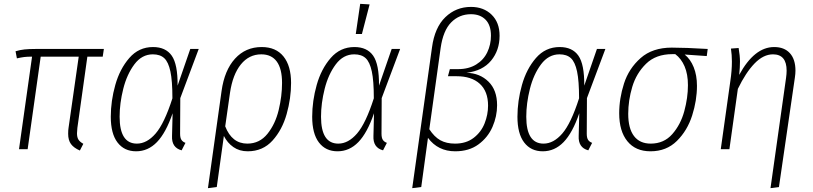

<svg xmlns="http://www.w3.org/2000/svg" viewBox="-20 -777 4236 1000"><path d="M383 -111Q381 -89 381 -83Q381 -62 388.5 -50Q396 -38 414 -28L396 7Q364 -7 349.5 -27Q335 -47 335 -80Q335 -100 337 -111L390 -482H192L124 0H79L147 -482Q122 -482 106 -480Q90 -478 68 -473L61 -510Q84 -517 107 -519.5Q130 -522 165 -522H521L515 -482H435Z M905 -331 971 -522H1015L919 -266L918 -81Q918 -59 925 -48.5Q932 -38 946 -33L926 6Q873 -8 876 -69L879 -187Q844 -85 797.5 -37Q751 11 689 11Q627 11 592 -35Q557 -81 557 -169Q557 -251 580.5 -334.5Q604 -418 653.5 -475Q703 -532 777 -532Q843 -532 874.5 -487Q906 -442 905 -331ZM603 -169Q603 -29 693 -29Q745 -29 790.5 -81.5Q836 -134 878 -265Q878 -356 867.5 -405Q857 -454 835.5 -474Q814 -494 776 -494Q719 -494 680 -442Q641 -390 622 -314.5Q603 -239 603 -169Z M1496 -345Q1496 -265 1473 -183Q1450 -101 1399.5 -45Q1349 11 1270 11Q1227 11 1195.5 -11Q1164 -33 1146 -69L1109 197L1063 203L1134 -303Q1149 -411 1204 -471.5Q1259 -532 1343 -532Q1417 -532 1456.5 -483Q1496 -434 1496 -345ZM1449 -345Q1449 -419 1421.5 -456.5Q1394 -494 1341 -494Q1277 -494 1234.5 -441.5Q1192 -389 1178 -294L1153 -119Q1188 -29 1268 -29Q1332 -29 1373 -80Q1414 -131 1431.5 -204Q1449 -277 1449 -345Z M1954 -331 2020 -522H2064L1968 -266L1967 -81Q1967 -59 1974 -48.5Q1981 -38 1995 -33L1975 6Q1922 -8 1925 -69L1928 -187Q1893 -85 1846.5 -37Q1800 11 1738 11Q1676 11 1641 -35Q1606 -81 1606 -169Q1606 -251 1629.5 -334.5Q1653 -418 1702.5 -475Q1752 -532 1826 -532Q1892 -532 1923.5 -487Q1955 -442 1954 -331ZM1652 -169Q1652 -29 1742 -29Q1794 -29 1839.5 -81.5Q1885 -134 1927 -265Q1927 -356 1916.5 -405Q1906 -454 1884.5 -474Q1863 -494 1825 -494Q1768 -494 1729 -442Q1690 -390 1671 -314.5Q1652 -239 1652 -169ZM1856 -757 1905 -754 1865 -600H1833Z M2230 -530Q2244 -634 2299.5 -687.5Q2355 -741 2433 -741Q2499 -741 2540.5 -700.5Q2582 -660 2582 -591Q2582 -515 2538 -461.5Q2494 -408 2410 -398Q2479 -396 2524 -352Q2569 -308 2569 -229Q2569 -171 2545 -116Q2521 -61 2472 -25Q2423 11 2351 11Q2261 11 2209 -59L2174 197L2127 203ZM2522 -227Q2522 -301 2479 -340.5Q2436 -380 2358 -380H2313L2323 -417H2366Q2421 -417 2460 -441Q2499 -465 2518 -505Q2537 -545 2537 -591Q2537 -646 2509 -674.5Q2481 -703 2433 -703Q2372 -703 2330 -660.5Q2288 -618 2275 -527L2216 -104Q2242 -64 2273.5 -46.5Q2305 -29 2350 -29Q2408 -29 2447 -59Q2486 -89 2504 -134.5Q2522 -180 2522 -227Z M3023 -331 3089 -522H3133L3037 -266L3036 -81Q3036 -59 3043 -48.5Q3050 -38 3064 -33L3044 6Q2991 -8 2994 -69L2997 -187Q2962 -85 2915.5 -37Q2869 11 2807 11Q2745 11 2710 -35Q2675 -81 2675 -169Q2675 -251 2698.5 -334.5Q2722 -418 2771.5 -475Q2821 -532 2895 -532Q2961 -532 2992.5 -487Q3024 -442 3023 -331ZM2721 -169Q2721 -29 2811 -29Q2863 -29 2908.5 -81.5Q2954 -134 2996 -265Q2996 -356 2985.5 -405Q2975 -454 2953.5 -474Q2932 -494 2894 -494Q2837 -494 2798 -442Q2759 -390 2740 -314.5Q2721 -239 2721 -169Z M3205 -187Q3205 -264 3230 -342Q3255 -420 3316.5 -474.5Q3378 -529 3479 -529Q3549 -529 3666 -522L3661 -485L3546 -493Q3576 -469 3593 -427Q3610 -385 3610 -330Q3610 -254 3585 -175.5Q3560 -97 3505.5 -43Q3451 11 3368 11Q3290 11 3247.5 -41.5Q3205 -94 3205 -187ZM3563 -333Q3563 -391 3545.5 -431.5Q3528 -472 3497 -495H3482Q3396 -495 3345 -445Q3294 -395 3273 -324.5Q3252 -254 3252 -184Q3252 -108 3282 -68.5Q3312 -29 3369 -29Q3438 -29 3481.5 -78.5Q3525 -128 3544 -198Q3563 -268 3563 -333Z M4074 -371Q4077 -392 4077 -409Q4077 -494 4006 -494Q3956 -494 3910 -446.5Q3864 -399 3823 -314L3779 0H3734L3784 -356Q3792 -409 3792 -456Q3792 -491 3787 -524L3827 -527Q3834 -487 3834 -456Q3834 -426 3830 -387Q3909 -532 4012 -532Q4065 -532 4094 -500Q4123 -468 4123 -409Q4123 -393 4120 -373L4037 197L3993 203Z"/></svg>

Font: Fira Sans Condensed ExtraLight
Style: Italic
Weight: 275
Width: 3
Italic angle: -8°
Designer: Carrois Corporate & Edenspiekermann AG
Foundry: Carrois Corporate GbR & Edenspiekermann AG
Version: Version 4.203